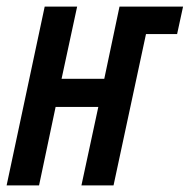

<svg xmlns="http://www.w3.org/2000/svg" viewBox="-23 -560 573 580"><path d="M-3 0H95L145 -237H274L223 0H320L418 -457H512L530 -540H338L292 -322H163L210 -540H112Z"/></svg>

Font: Noto Sans UI Condensed Medium
Style: Italic
Weight: 500
Width: 3
Italic angle: -12°
Designer: Monotype Design Team
Foundry: Monotype Imaging Inc.
Version: Version 1.901